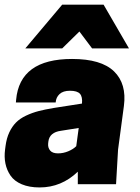

<svg xmlns="http://www.w3.org/2000/svg" viewBox="-27 -800 606 834"><path d="M243.2 -589.8H83L243.2 -779.8H422.9L533.2 -589.8H373L317.9 -663.1ZM311 0V-54.2Q239.7 14.2 145 14.2Q100.1 14.2 67.6 0.5Q35.2 -13.2 18.8 -37.1Q2.4 -61 -3.4 -89.6Q-9.3 -118.2 -4.9 -150.9L-2.9 -166Q1.5 -199.7 13.4 -225.1Q25.4 -250.5 42.5 -267.8Q59.6 -285.2 85.9 -297.6Q112.3 -310.1 140.4 -317.4Q168.5 -324.7 207 -331.1L329.1 -350.1Q332 -379.4 320.3 -392.6Q308.6 -405.8 276.9 -405.8Q247.1 -405.8 231.7 -391.4Q216.3 -377 214.8 -355H42L43 -366.2Q58.6 -543.9 286.1 -543.9Q412.6 -543.9 468.3 -490Q523.9 -436 511.2 -339.8L485.8 -149.9L477.1 0ZM225.1 -133.8Q247.6 -133.8 269.3 -142.8Q291 -151.9 304.2 -165L314.9 -244.1L237.8 -231.9Q188 -225.1 183.1 -185.1L182.1 -175.8Q180.7 -158.2 190.9 -146Q201.2 -133.8 225.1 -133.8Z"/></svg>

Font: Cooper Hewitt
Style: Heavy Italic
Weight: 714
Designer: Village Type and Design LLC
Foundry: Cooper Hewitt Smithsonian Design Museum
Version: 1.000